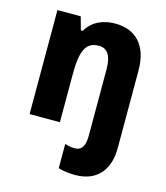

<svg xmlns="http://www.w3.org/2000/svg" viewBox="-118 -715 845 979"><g transform="rotate(15 305.0 -225.5)"><path d="M370 174C496 174 545 87 545 -13V-424C545 -560 475 -625 369 -625C306 -625 249 -601 218 -546H208L189 -615H66V-66H226V-319C226 -443 249 -494 318 -494C364 -494 386 -458 386 -388V-36C386 24 364 43 333 43C315 43 300 40 281 34V162C305 170 341 174 370 174Z"/></g></svg>

Font: Noto Sans Malayalam UI SemiCondensed ExtraBold
Style: Regular
Weight: 800
Width: 4
Designer: Jelle Bosma - Monotype Design Team
Foundry: Monotype Imaging Inc.
Version: Version 2.104